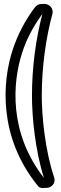

<svg xmlns="http://www.w3.org/2000/svg" viewBox="-20 -878 313 979"><path d="M196 -807C162 -677 143 -533 143 -390C143 -279 160 -109 204 29C24 -201 43 -459 94 -612C116 -680 149 -742 196 -807ZM207 -858H195C177 -858 165 -851 156 -838C106 -771 70 -700 46 -628C-10 -462 -29 -178 174 71C183 82 199 82 205 80H217C244 80 266 54 256 26C211 -107 193 -281 193 -390C193 -533 213 -681 247 -806C255 -834 232 -858 207 -858Z"/></svg>

Font: DIN Rundschrift
Style: BreitKont
Weight: 400
Width: 7
Version: Version 1.027